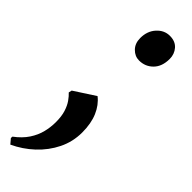

<svg xmlns="http://www.w3.org/2000/svg" viewBox="-273 -492 740 740"><g transform="rotate(45 97.0 -122.0)"><path d="M-4 244 -20.5 224.5 -20 216.5Q11 193.5 28.2 167.2Q45.5 141 52.2 113.5Q59 86 59 58.5Q59 27 52 4.8Q45 -17.5 34.2 -32.8Q23.5 -48 13 -57.5L16 -70.5L101.5 -126Q128.5 -105 143.8 -69.5Q159 -34 159 15Q159 65.5 137.2 109.8Q115.5 154 78.5 188.5Q41.5 223 -4 244ZM59.5 -400.5Q59.5 -438.5 81.8 -463Q104 -487.5 134.5 -487.5Q164.5 -487.5 180.8 -468.8Q197 -450 197 -424Q197 -382.5 174 -359.2Q151 -336 117.5 -336Q94.5 -336 77 -353.8Q59.5 -371.5 59.5 -400.5Z"/></g></svg>

Font: Merriweather 120pt ExtraBold
Style: Italic
Weight: 800
Italic angle: -7.8°
Version: Version 2.101